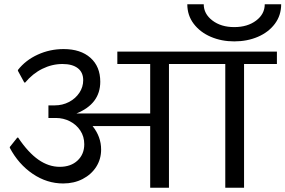

<svg xmlns="http://www.w3.org/2000/svg" viewBox="-20 -880 1338 900"><path d="M1278 -580H1124V0H1036V-580H772V0H684V-289H414Q454 -239 454 -179Q454 -134 431 -98Q408 -62 367.5 -41Q327 -20 276 -20Q200 -20 133.5 -65Q67 -110 26 -187V-191L61 -235H65Q112 -165 160 -131.5Q208 -98 260 -98Q312 -98 343.5 -127.5Q375 -157 375 -204Q375 -240 356.5 -268Q338 -296 307.5 -311.5Q277 -327 242 -327H207V-386H236Q273 -386 303.5 -402Q334 -418 352 -445Q370 -472 370 -504Q370 -541 344.5 -560.5Q319 -580 273 -580Q224 -580 178.5 -557.5Q133 -535 98 -493H94L64 -548V-552Q100 -598 157 -624Q214 -650 278 -650Q358 -650 404 -609Q450 -568 450 -497Q450 -393 338 -348H684V-580H530V-638H1278ZM858 -860H935Q935 -815 975.5 -784Q1016 -753 1078 -753Q1140 -753 1180.5 -783.5Q1221 -814 1221 -860H1298Q1298 -808 1268.5 -768.5Q1239 -729 1189 -707.5Q1139 -686 1078 -686Q1018 -686 968 -707.5Q918 -729 888 -768.5Q858 -808 858 -860Z"/></svg>

Font: AmikoRegular
Style: Regular
Weight: 400
Designer: Pablo Impallari, Rodrigo Fuenzalida, Andres Torresi
Foundry: Impallari Type
Version: Version 1.000; ttfautohint (v1.3)